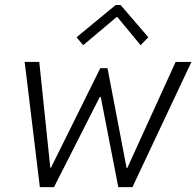

<svg xmlns="http://www.w3.org/2000/svg" viewBox="-20 -770 808 790"><path d="M81.5 -515.1H141.6L187 -79.6H189.5L392.6 -489.3H422.4L501 -78.1H503.4L702.6 -515.1H767.6L524.9 0H466.8L394.5 -371.1H390.6L202.1 0H144ZM294.9 -616.7 456.1 -749.5H476.1L590.3 -616.7L558.6 -584L463.4 -699.2H459L322.3 -584Z"/></svg>

Font: Reddit Sans Vanilla Light
Style: Italic
Weight: 300
Italic angle: -11.25°
Designer: Stephen Hutchings
Version: Version 1.013